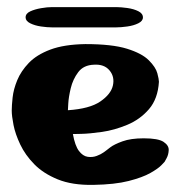

<svg xmlns="http://www.w3.org/2000/svg" viewBox="-20 -520 521 540"><path d="M307 -500Q320 -500 338 -497.5Q356 -495 369 -488.5Q382 -482 382 -471Q382 -461 369 -454.5Q356 -448 338 -445.5Q320 -443 307 -443H126Q113 -443 95.5 -445.5Q78 -448 65 -454.5Q52 -461 52 -471Q52 -482 65 -488Q78 -494 95.5 -497Q113 -500 126 -500ZM427 -290Q424 -242 399 -213Q374 -184 338 -169Q302 -154 267 -149Q232 -144 208.5 -143.5Q185 -143 185 -143Q191 -110 202 -95.5Q213 -81 226.5 -79Q240 -77 252 -81.5Q264 -86 271.5 -91.5Q279 -97 279 -97Q279 -97 290 -105.5Q301 -114 324.5 -122.5Q348 -131 384 -131Q425 -131 440 -121Q455 -111 454.5 -98Q454 -85 448.5 -75Q443 -65 443 -65Q443 -65 434 -55.5Q425 -46 403 -33.5Q381 -21 342 -11Q303 -1 242 0Q183 1 142.5 -15.5Q102 -32 76.5 -58Q51 -84 37 -113.5Q23 -143 18 -168.5Q13 -194 13 -209Q13 -223 15.5 -246Q18 -269 28.5 -294.5Q39 -320 61 -343Q83 -366 121.5 -380.5Q160 -395 220 -396Q295 -396 337 -383Q379 -370 398.5 -350.5Q418 -331 422.5 -314Q427 -297 427 -290ZM171 -210Q232 -214 262 -234.5Q292 -255 297.5 -279.5Q303 -304 288 -322Q273 -340 244 -338Q215 -337 200 -317Q185 -297 179 -272Q173 -247 172 -228.5Q171 -210 171 -210Z"/></svg>

Font: Nerko One
Style: Regular
Weight: 400
Designer: Nermin Kahrimanovic
Foundry: Nermin Kahrimanovic
Version: Version 1.101